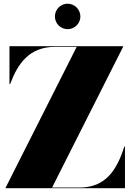

<svg xmlns="http://www.w3.org/2000/svg" viewBox="-20 -994 714 1014"><path d="M270 -907C270 -870 300 -840 337 -840C374 -840 404.5 -870 404.5 -907C404.5 -944 374 -974.5 337 -974.5C300 -974.5 270 -944 270 -907ZM30 -750V-550H33.5C73.5 -657 134 -746.5 270.5 -746.5H385L10 -3.5V0H640V-220H636.5C596.5 -93 536 -3.5 399.5 -3.5H255L630 -746.5V-750Z"/></svg>

Font: Bodoni* 48pt Fatface
Style: Regular
Weight: 900
Version: Version 2.3